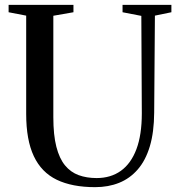

<svg xmlns="http://www.w3.org/2000/svg" viewBox="-20 -763 738 792"><path d="M372.5 9Q277.5 9 214.2 -21.5Q151 -52 119.5 -118.8Q88 -185.5 88 -293V-698.5L15.5 -712.5V-743H283V-712.5L200 -698V-279.5Q200 -206 212.5 -157.5Q225 -109 248.2 -80.8Q271.5 -52.5 304.5 -40.5Q337.5 -28.5 378.5 -28.5Q437 -28.5 478.8 -58.5Q520.5 -88.5 542.8 -147.8Q565 -207 565 -295L563 -697.5L485.5 -712.5V-743H687V-712.5L619 -698.5L616 -299Q615.5 -217.5 598 -159.2Q580.5 -101 548 -63.8Q515.5 -26.5 471.2 -8.8Q427 9 372.5 9Z"/></svg>

Font: Merriweather 96pt
Style: Regular
Weight: 400
Version: Version 2.100